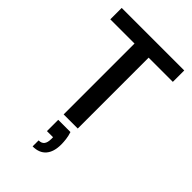

<svg xmlns="http://www.w3.org/2000/svg" viewBox="-285 -794 1155 1155"><g transform="rotate(45 293.0 -216.0)"><path d="M233 0V-603H27V-700H559V-603H353V0ZM237 268V217Q262 217 273.5 202Q285 187 285 157V142H233V46H337Q345 70 348 94Q351 118 351 138Q351 201 322 234.5Q293 268 237 268Z"/></g></svg>

Font: DM Sans 18pt SemiBold
Style: Regular
Weight: 600
Designer: Colophon Foundry, Jonny Pinhorn
Foundry: Colophon Foundry
Version: Version 4.004;gftools[0.9.30]